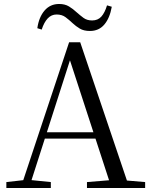

<svg xmlns="http://www.w3.org/2000/svg" viewBox="-20 -947 758 967"><path d="M168 -805Q176 -861 204.5 -894Q233 -927 278 -927Q307 -927 327.5 -914.5Q348 -902 365 -886Q383 -870 400.5 -857Q418 -844 444 -844Q473 -844 490.5 -863.5Q508 -883 519 -920L543 -913Q533 -856 505.5 -823.5Q478 -791 433 -791Q402 -791 382 -803Q362 -815 346 -830Q328 -847 310 -860.5Q292 -874 265 -874Q239 -874 220.5 -854.5Q202 -835 190 -798ZM12 0V-30L110 -41H127L236 -30V0ZM84 0 328 -734H384L632 0H542L322 -675H342L338 -661L126 0ZM192 -249 196 -281H500L504 -249ZM418 0V-30L552 -41H581L711 -30V0Z"/></svg>

Font: Noto Serif TC
Style: Regular
Weight: 400
Designer: Ryoko NISHIZUKA  (kana & ideographs); Frank Grießhammer (Latin, Greek & Cyrillic); Wenlong ZHANG  (bopomofo); Sandoll Co
Foundry: Adobe
Version: Version 2.003-H1;hotconv 1.1.1;makeotfexe 2.6.0